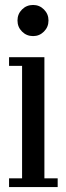

<svg xmlns="http://www.w3.org/2000/svg" viewBox="-20 -754 266 774"><path d="M16.5 0V-35H69V-488.5H16.5V-523.5H159V-35H212.5V0ZM113.5 -608.5Q87 -608.5 68.8 -626.8Q50.5 -645 50.5 -671.5Q50.5 -697.5 68.8 -715.8Q87 -734 113.5 -734Q139 -734 157.2 -715.8Q175.5 -697.5 175.5 -671.5Q175.5 -645 157.2 -626.8Q139 -608.5 113.5 -608.5Z"/></svg>

Font: Imbue Thin 10pt Medium
Style: Regular
Weight: 500
Version: Version 1.102